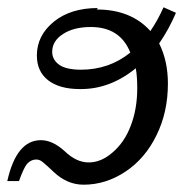

<svg xmlns="http://www.w3.org/2000/svg" viewBox="-53 -493 509 526"><path d="M215 -471 212 -467Q306 -467 359 -408Q379 -437 395 -473L429 -458Q410 -413 383 -374Q407 -326 407 -264Q407 -186 376 -123Q345 -59 291 -23Q237 13 176 13Q131 13 94 -22Q73 -42 64 -49Q56 -56 46 -56Q32 -56 21 -44Q12 -33 -1 3H-33Q-8 -109 59 -109Q91 -109 124 -79Q156 -48 190 -48Q224 -48 255 -75Q288 -103 305 -148Q323 -194 323 -252Q323 -283 319 -306Q248 -248 166 -249Q110 -249 79 -273Q48 -297 48 -341Q48 -396 95 -434Q141 -471 215 -471ZM170 -302H168Q246 -302 304 -349Q276 -419 196 -419Q149 -419 120 -400Q90 -381 90 -351Q90 -329 110 -315Q129 -302 170 -302Z"/></svg>

Font: Libra Serif Modern
Style: Italic
Weight: 400
Italic angle: -12°
Designer: Stefan Peev, Context Ltd
Foundry: Stefan Peev, Context Ltd
Version: Version 1.000